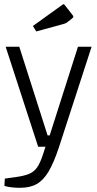

<svg xmlns="http://www.w3.org/2000/svg" viewBox="-20 -723 464 916"><path d="M417 -500 262 -23Q237 53 212 95Q187 137 155 155Q123 173 76 173Q32 173 1 164L3 129L54 122Q97 116 120 106Q143 96 157.5 75Q172 54 185 14L197 -23H162L7 -500H72L207 -77H217L352 -500ZM137 -599 276 -699Q281 -703 283 -703Q285 -703 288 -700L324 -654Q330 -647 330 -644Q330 -640 324 -635L301 -617Q294 -611 281 -608L153 -573Z"/></svg>

Font: Changa ExtraLight
Style: Regular
Weight: 275
Designer: Eduardo Rodriguez Tunni
Foundry: Eduardo Rodriguez Tunni
Version: Version 2.002; ttfautohint (v1.5) -l 8 -r 50 -G 200 -x 14 -H